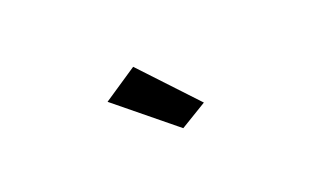

<svg xmlns="http://www.w3.org/2000/svg" viewBox="-35 -837 821 485"><g transform="rotate(-20 375.0 -594.5)"><path d="M397 -500 240 -628 331 -689 468 -543Z"/></g></svg>

Font: Inconsolata ExtraExpanded SemiBold
Style: Regular
Weight: 600
Width: 8
Monospace: yes
Designer: Raph Levien, Cyreal, Brenton Simpson
Foundry: Raph Levien, Cyreal, Google
Version: Version 3.001; ttfautohint (v1.8.2.53-6de2)